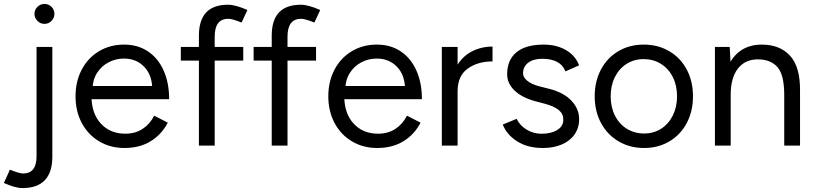

<svg xmlns="http://www.w3.org/2000/svg" viewBox="-73 -738 4131 973"><path d="M101.7 -667.5Q101.7 -688.7 116.8 -703.3Q131.8 -718 152.2 -718Q173.3 -718 188 -703.3Q202.7 -688.7 202.7 -667.5Q202.7 -647.2 188 -632.1Q173.3 -617 152.2 -617Q131.8 -617 116.8 -632.1Q101.7 -647.2 101.7 -667.5ZM-53.3 189.2 -22.7 121.8Q25.5 141.2 44 141.2Q78 141.2 95.1 119.4Q112.2 97.7 112.2 53.7V-500H192.2V56Q192.2 135.3 154.2 175.2Q116.2 215 41.2 215Q22 215 -1.7 208.5Q-25.3 202 -53.3 189.2Z M309.8 -250Q309.8 -326 341.4 -385.5Q372.9 -445 428.8 -478.5Q484.7 -512 556.1 -512Q625.3 -512 676.8 -477.6Q728.3 -443.2 756.3 -380.5Q784.2 -317.8 784.2 -235.2H370.6L390.5 -252.3Q390.5 -163.6 437.7 -112.1Q484.8 -60.5 561.7 -60.5Q612.9 -60.5 649.9 -84.9Q686.9 -109.4 708.4 -151.7L777.3 -116.5Q746.4 -56.6 690.6 -22.3Q634.7 12 557.8 12Q486.2 12 429.8 -21.5Q373.4 -55 341.6 -114.5Q309.8 -174 309.8 -250ZM374.7 -302.2H719.7L698.6 -285.1Q698.6 -356.5 658.5 -398.8Q618.4 -441.2 555 -441.2Q513.4 -441.2 476.9 -422Q440.4 -402.8 418.3 -367.5Q396.1 -332.1 396.1 -285.8Z M1083 -714Q1102.3 -714 1127.3 -707Q1152.3 -700 1180.8 -687.2L1151.3 -623.8Q1103.5 -642.8 1084.7 -642.8Q1049.7 -642.8 1032.3 -620.4Q1015 -598 1015 -551.2V0H935V-557.2Q935 -635.5 971.8 -674.8Q1008.7 -714 1083 -714ZM843.3 -500H1159.7V-430.8H843.3Z M1452 -714Q1471.3 -714 1496.3 -707Q1521.3 -700 1549.8 -687.2L1520.3 -623.8Q1472.5 -642.8 1453.7 -642.8Q1418.7 -642.8 1401.3 -620.4Q1384 -598 1384 -551.2V0H1304V-557.2Q1304 -635.5 1340.8 -674.8Q1377.7 -714 1452 -714ZM1212.3 -500H1528.7V-430.8H1212.3Z M1590.8 -250Q1590.8 -326 1622.4 -385.5Q1653.9 -445 1709.8 -478.5Q1765.7 -512 1837.1 -512Q1906.3 -512 1957.8 -477.6Q2009.3 -443.2 2037.3 -380.5Q2065.2 -317.8 2065.2 -235.2H1651.6L1671.5 -252.3Q1671.5 -163.6 1718.7 -112.1Q1765.8 -60.5 1842.7 -60.5Q1893.9 -60.5 1930.9 -84.9Q1967.9 -109.4 1989.4 -151.7L2058.3 -116.5Q2027.4 -56.6 1971.6 -22.3Q1915.7 12 1838.8 12Q1767.2 12 1710.8 -21.5Q1654.4 -55 1622.6 -114.5Q1590.8 -174 1590.8 -250ZM1655.7 -302.2H2000.7L1979.6 -285.1Q1979.6 -356.5 1939.5 -398.8Q1899.4 -441.2 1836 -441.2Q1794.4 -441.2 1757.9 -422Q1721.4 -402.8 1699.3 -367.5Q1677.1 -332.1 1677.1 -285.8Z M2423 -502V-426.8Q2348 -426.8 2297 -390.2Q2246 -353.5 2246 -275.2L2209.8 -270.8Q2209.8 -347.8 2239.7 -400.1Q2269.5 -452.3 2317.8 -477.2Q2366.2 -502 2423 -502ZM2166 -500H2246V0H2166Z M2474.8 -106.9 2545.2 -135.8Q2561.2 -101.9 2595.9 -81.1Q2630.6 -60.2 2670.8 -60.2Q2719.7 -60.2 2750.7 -79.1Q2781.7 -98 2781.7 -131.2Q2781.7 -161.2 2758.9 -180.1Q2736.2 -199.1 2689.4 -211.9L2641.2 -224.6Q2572.8 -242.9 2534.9 -279Q2497.1 -315.1 2497.1 -361.8Q2497.1 -433.8 2544 -472.9Q2591 -512 2682 -512Q2747.7 -512 2795.6 -483.9Q2843.5 -455.8 2861.7 -406.8L2792.4 -376.3Q2779.9 -409 2750 -424.5Q2720.1 -440.1 2675.5 -440.1Q2629.7 -440.1 2603.7 -420.2Q2577.6 -400.4 2577.6 -366Q2577.6 -346.1 2599.8 -328Q2621.9 -310 2663.4 -299.7L2712.5 -287.3Q2784.1 -268.8 2823 -227.5Q2861.9 -186.2 2861.9 -134.2Q2861.9 -89.9 2838.5 -56.5Q2815 -23.1 2773.3 -5.6Q2731.7 12 2678.7 12Q2600.4 12 2547.5 -21.9Q2494.6 -55.9 2474.8 -106.9Z M2940.8 -250Q2940.8 -326 2972.4 -385.5Q3004 -445 3060.5 -478.5Q3117 -512 3189.3 -512Q3261.6 -512 3318.7 -478.5Q3375.7 -445 3407.3 -385.5Q3438.8 -326 3438.8 -250Q3438.8 -174 3407.3 -114.5Q3375.7 -55 3319.2 -21.5Q3262.6 12 3191.4 12Q3119.1 12 3062 -21.5Q3005 -55 2972.9 -114.5Q2940.8 -174 2940.8 -250ZM3358 -250Q3358 -304.7 3336.6 -347.5Q3315.1 -390.2 3276.4 -414.4Q3237.6 -438.5 3189.3 -438.5Q3141 -438.5 3102.7 -414.4Q3064.5 -390.2 3043.1 -347.4Q3021.7 -304.6 3021.7 -250Q3021.7 -195.4 3043.1 -152.6Q3064.5 -109.8 3103.3 -85.6Q3142.1 -61.5 3191.3 -61.5Q3239.7 -61.5 3277.4 -85.6Q3315.2 -109.8 3336.6 -152.6Q3358 -195.4 3358 -250Z M3550 -500H3625L3630 -408V0H3550ZM3901.3 -256H3981.3V0H3901.3ZM3768.5 -437.2Q3703 -437.5 3666.5 -390.5Q3630 -343.5 3630 -258.5H3591Q3591 -338 3614.1 -394.8Q3637.2 -451.5 3681.2 -481.8Q3725.2 -512 3787.2 -512Q3879.2 -512 3930.7 -455.7Q3982.2 -399.3 3981.3 -280.2V-256H3901.3Q3901.3 -359 3866.9 -397.9Q3832.5 -436.8 3768.5 -437.2Z"/></svg>

Font: Oak Sans Light
Style: Regular
Weight: 400
Designer: Erik Kennedy, Walven
Foundry: Erik Kennedy, Walven
Version: Version 1.100;Glyphs 3.1.2 (3151)